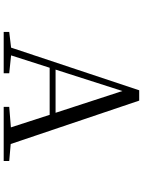

<svg xmlns="http://www.w3.org/2000/svg" viewBox="113 -887 774 1040"><g transform="rotate(90 500.0 -367.0)"><path d="M473 -643 591 -281H357ZM559 0H852V-30L760 -38L525 -734H469L238 -40L153 -30V0H377V-30L280 -40L347 -249H602L670 -39L559 -30Z"/></g></svg>

Font: Harano Aji Mincho
Style: Regular
Weight: 400
Foundry: Masamichi Hosoda
Version: HaranoAjiMincho-Regular version 20230610;ttx 4.39.4